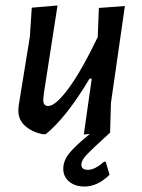

<svg xmlns="http://www.w3.org/2000/svg" viewBox="-20 -487 518 701"><path d="M382 -3Q313 60 295 79.5Q277 99 277 114Q277 133 301 133Q327 133 360 103L366 104L380 151Q336 194 289 194Q254 194 232.5 176Q211 158 211 129Q211 100 232.5 73Q254 46 308 2L286 4L315 -200H307Q223 -59 147 3H136Q96 -5 71 -28Q46 -51 47 -86L48 -100L89 -353L96 -459L190 -467L140 -145L138 -124Q137 -100 156 -100Q183 -100 230.5 -164.5Q278 -229 337 -352V-357L341 -458L436 -465L385 -111Z"/></svg>

Font: Alegreya Sans Medium
Style: Italic
Weight: 500
Italic angle: -7°
Designer: Juan Pablo del Peral
Foundry: Huerta Tipografica
Version: Version 2.007